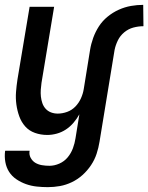

<svg xmlns="http://www.w3.org/2000/svg" viewBox="-32 -548 611 791"><path d="M339 -342Q343 -367 352 -392Q361 -417 375.5 -439.5Q390 -462 411.5 -479.5Q433 -497 457.5 -508Q482 -519 507.5 -523.5Q533 -528 558 -528L559 -440Q538 -440 517.5 -434.5Q497 -429 480 -415Q463 -401 453.5 -381.5Q444 -362 440 -342ZM165 223Q142 223 119 220.5Q96 218 75 210.5Q54 203 35.5 190.5Q17 178 5.5 160Q-6 142 -10 119.5Q-14 97 -11 74L-10 73H90Q87 89 94.5 102.5Q102 116 114 123Q126 130 141 132.5Q156 135 172 135Q192 135 212.5 126Q233 117 247 100Q261 83 268.5 62.5Q276 42 279 22L295 -77Q285 -59 271 -42.5Q257 -26 239.5 -14.5Q222 -3 202 2.5Q182 8 163 8Q136 8 112 -0.5Q88 -9 72 -27Q56 -45 47.5 -68.5Q39 -92 35.5 -117.5Q32 -143 34 -169Q36 -195 40 -221L90 -520H191L139 -207Q137 -193 136 -178.5Q135 -164 136.5 -150Q138 -136 142.5 -123Q147 -110 156 -100Q165 -90 178 -85Q191 -80 206 -80Q225 -80 244.5 -87Q264 -94 278.5 -109Q293 -124 301.5 -143Q310 -162 313 -181L339 -342H440L378 36Q374 61 366 85.5Q358 110 343 132.5Q328 155 308 173Q288 191 264 202.5Q240 214 215 218.5Q190 223 165 223Z"/></svg>

Font: Iosevka Term Curly Semibold
Style: Italic
Weight: 600
Italic angle: -9°
Designer: Belleve Invis
Foundry: Belleve Invis
Version: Version 32.3.0